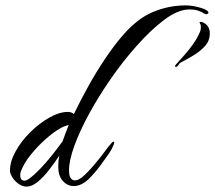

<svg xmlns="http://www.w3.org/2000/svg" viewBox="-20 -681 798 712"><path d="M79 11Q63 11 48.5 0.5Q34 -10 25.5 -24Q17 -38 17 -48Q17 -82 38 -120Q59 -158 92.5 -191Q126 -224 163 -245Q200 -266 232 -266Q245 -266 254 -258Q279 -310 308.5 -363Q338 -416 370 -463.5Q402 -511 432 -546Q487 -611 546 -636Q605 -661 669 -661Q690 -661 715.5 -654.5Q741 -648 750 -640Q753 -637 753 -635Q753 -631 748.5 -629Q744 -627 739 -630Q726 -638 713.5 -642Q701 -646 683 -646Q640 -646 589 -607.5Q538 -569 486 -510Q436 -454 391 -389Q346 -324 311 -260Q276 -196 256 -141Q236 -86 236 -50Q236 -28 242.5 -20Q249 -12 257 -12Q265 -12 272.5 -16Q280 -20 286 -25Q305 -41 332 -73Q359 -105 381 -136Q397 -156 401 -156Q406 -156 401 -143Q396 -130 385 -113Q372 -94 352 -67Q332 -40 309 -17Q281 9 254 9Q230 9 213 -10Q196 -29 196 -63Q196 -85 200 -104Q183 -78 162 -51Q141 -24 119.5 -6.5Q98 11 79 11ZM71 -11Q78 -11 89 -19Q107 -32 129 -55Q151 -78 173 -105.5Q195 -133 212 -157Q217 -172 223 -187Q229 -202 235 -218Q228 -216 220 -213Q212 -210 205 -206Q178 -191 148 -164Q118 -137 93.5 -106.5Q69 -76 58 -47Q55 -40 55 -32Q55 -11 71 -11ZM638 -435Q631 -431 630 -434Q629 -437 630 -439L663 -476Q681 -496 696.5 -518Q712 -540 722 -564Q725 -570 725 -580Q725 -589 722 -593Q720 -597 720 -598Q720 -600 723 -600Q732 -600 741 -593Q758 -581 758 -557Q758 -530 740.5 -510.5Q723 -491 698 -476Q673 -461 650 -449Q646 -447 643 -442Q640 -437 638 -435Z"/></svg>

Font: The Nautigal
Style: Bold
Weight: 700
Designer: Robert E. Leuschke
Foundry: Robert E. Leuschke
Version: Version 1.100; ttfautohint (v1.8.3)